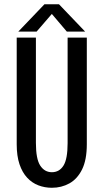

<svg xmlns="http://www.w3.org/2000/svg" viewBox="-20 -878 490 909"><path d="M225.6 11Q191.6 11 161.5 -0.6Q131.4 -12.1 108.5 -36.8Q85.5 -61.4 72.3 -100.5Q59.1 -139.7 59.1 -195.1V-700H150V-201.4Q150 -125.3 170.5 -94Q191 -62.7 225.6 -62.7Q260.9 -62.7 280.5 -93.9Q300.1 -125 300.1 -200.3V-700H391V-195.1Q391 -121.2 368.6 -75.9Q346.1 -30.6 308.6 -9.8Q271.1 11 225.6 11ZM383.2 -728.3H296.5L225.4 -812L153.2 -728.3H66.5L190.5 -857.9H259.2Z"/></svg>

Font: League Mono Thin Condensed
Style: Regular
Weight: 100
Width: 1
Designer: Tyler Finck
Foundry: The League of Moveable Type / Tyler Finck
Version: Version 2.300;RELEASE